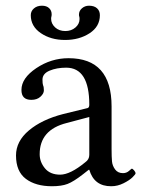

<svg xmlns="http://www.w3.org/2000/svg" viewBox="-20 -643 497 673"><path d="M330.1 -589.8Q330.1 -549.8 293.9 -526.4Q257.8 -502.9 208 -502.9Q158.2 -502.9 123 -526.9Q87.9 -550.8 87.9 -589.8Q87.9 -604 98.9 -613.5Q109.9 -623 127 -623Q143.1 -623 152.1 -614.5Q161.1 -606 161.1 -592.8Q161.1 -587.9 160.2 -585Q159.2 -582 159.2 -577.1Q159.2 -560.1 173.1 -547.1Q187 -534.2 209 -534.2Q230 -534.2 244.4 -546.6Q258.8 -559.1 258.8 -576.2Q258.8 -582 257.8 -585Q256.8 -586.9 256.8 -591.8Q256.8 -605 267.3 -614Q277.8 -623 292 -623Q310.1 -623 320.1 -614Q330.1 -605 330.1 -589.8ZM293 -232.9 213.9 -211.9Q118.7 -188 119.1 -102.1Q119.1 -75.2 137.5 -53Q155.8 -30.8 190.9 -30.8Q226.1 -30.8 278.8 -74.2Q293 -84 293 -100.1ZM293 -47.9H291L271 -32.2Q237.8 -6.3 216.8 1.7Q195.8 9.8 162.1 9.8Q105 9.8 70.6 -16.1Q36.1 -42 36.1 -98.1Q36.1 -147.9 81.5 -186Q127 -224.1 201.2 -243.2L287.1 -264.2Q293 -266.1 293 -275.9Q293 -405.8 211.9 -405.8Q178.7 -405.8 153.8 -395.3Q128.9 -384.8 128.9 -363.8Q128.9 -349.6 130.9 -344.2Q133.8 -338.4 133.8 -326.2Q133.8 -314.9 121.8 -304Q109.9 -293 89.8 -293Q54.7 -293 55.2 -328.1Q55.2 -369.1 107.2 -404.1Q159.2 -439 220.2 -439Q371.1 -439 371.1 -270V-121.1Q371.1 -92.3 372.6 -77.1Q374 -62 383.5 -49.1Q393.1 -36.1 411.1 -36.1Q423.3 -36.1 432.1 -43.9Q440.9 -51.8 441.9 -51.8Q444.8 -51.8 450 -45.9Q455.1 -40 455.1 -35.2Q455.1 -32.2 444.6 -21.7Q434.1 -11.2 413.1 -0.7Q392.1 9.8 370.1 9.8Q310.1 10.3 293 -47.9Z"/></svg>

Font: Linux Libertine Capitals
Style: Small Caps
Weight: 400
Designer: Philipp H. Poll
Foundry: Philipp H. Poll
Version: Version 5.1.3